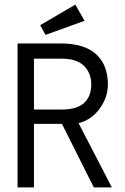

<svg xmlns="http://www.w3.org/2000/svg" viewBox="-20 -811 540 831"><path d="M56 -623H240Q346 -623 396.5 -576Q447 -529 447 -445Q447 -390 411.5 -341Q376 -292 320 -278L464 0H386L248 -275H127V0H56ZM248 -337Q313 -337 344 -365.5Q375 -394 375 -445Q375 -495 343.5 -526Q312 -557 248 -557H127V-337ZM154 -702 306 -791 346 -721 177 -660Z"/></svg>

Font: Vazir Code
Style: Code
Weight: 400
Foundry: DejaVu fonts team - Redesigned by Saber Rastikerdar
Version: Version 1.1.2